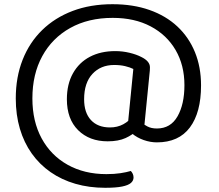

<svg xmlns="http://www.w3.org/2000/svg" viewBox="-20 -672 1040 913"><path d="M380 -200Q380 -136 412.5 -101Q445 -66 503 -66Q538 -66 566 -81Q594 -96 620 -127L632 -53Q611 -31 577 -15.5Q543 0 492 0Q405 0 351.5 -53Q298 -106 298 -200Q298 -272 327 -323.5Q356 -375 407.5 -402Q459 -429 528 -429Q563 -429 596 -421Q629 -413 652 -401Q693 -381 693 -352Q693 -345 692.5 -337Q692 -329 691 -322L665 -60H586L614 -344Q598 -352 575 -357.5Q552 -363 523 -363Q459 -363 419.5 -320.5Q380 -278 380 -200ZM608 -37Q613 -52 619.5 -64.5Q626 -77 633.5 -84Q641 -91 650 -91Q662 -81 680.5 -71Q699 -61 726 -61Q791 -61 824 -118.5Q857 -176 857 -267Q857 -362 815 -434Q773 -506 696.5 -546.5Q620 -587 516 -587Q400 -587 314 -539Q228 -491 181 -405Q134 -319 134 -204Q134 -95 178 -14Q222 67 301.5 111.5Q381 156 486 156Q524 156 553 151.5Q582 147 602 141Q608 147 611.5 155Q615 163 615 172Q615 187 602.5 198Q590 209 560.5 215Q531 221 480 221Q404 221 338.5 202Q273 183 220.5 146.5Q168 110 131 58Q94 6 74.5 -60Q55 -126 55 -204Q55 -305 87.5 -387.5Q120 -470 180.5 -529Q241 -588 325.5 -620Q410 -652 515 -652Q613 -652 691 -624.5Q769 -597 823.5 -546Q878 -495 907 -424Q936 -353 936 -266Q936 -137 883 -66Q830 5 726 5Q695 5 663.5 -6Q632 -17 608 -37Z"/></svg>

Font: Baloo Bhaijaan 2
Style: Regular
Weight: 400
Designer: Sanskriti Dholi, Noopur Datye and Ek Type
Foundry: Ek Type
Version: Version 1.701